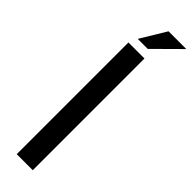

<svg xmlns="http://www.w3.org/2000/svg" viewBox="-323 -954 948 948"><g transform="rotate(45 151.0 -479.5)"><path d="M77 -780H189V0H77ZM302 -959 167 -825H97L178 -959Z"/></g></svg>

Font: Synthetic SemiBold
Style: Regular
Weight: 600
Designer: Santiago Orozco
Foundry: Typemade
Version: Version 2.000; ttfautohint (v1.8.4.7-5d5b)